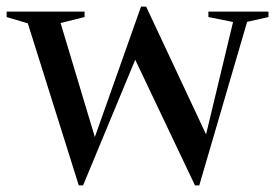

<svg xmlns="http://www.w3.org/2000/svg" viewBox="-22 -547 832 580"><path d="M682 -480.5 607.5 -495.5V-512H789V-495.5L724.5 -481L580 13H567L386.5 -366.5L229 13H216L62 -476.5L-2 -495.5V-512H233.5V-495.5L161 -477.5L264.5 -133L404 -527H419.5L600.5 -141Z"/></svg>

Font: Newsreader Display
Style: Regular
Weight: 400
Designer: Hugues Gentile
Foundry: Production Type
Version: Version 1.001